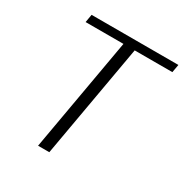

<svg xmlns="http://www.w3.org/2000/svg" viewBox="-158 -800 887 925"><g transform="rotate(30 285.5 -337.5)"><path d="M180 0H242.5L353.5 -630.5H563L571 -675H88L80.5 -630.5H291Z"/></g></svg>

Font: Anybody UltraCondensed Thin Light
Style: Italic
Weight: 300
Italic angle: -10°
Version: Version 1.111